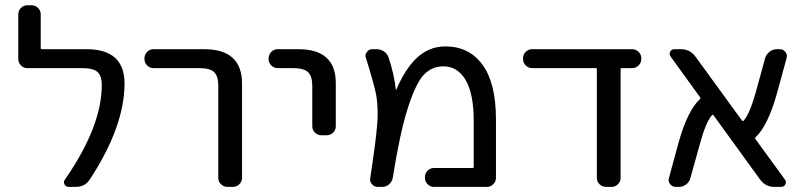

<svg xmlns="http://www.w3.org/2000/svg" viewBox="-20 -735 3078 734"><path d="M311.5 -546.9Q455.1 -546.9 456.1 -417Q456.1 -251 323.2 -48.8Q304.7 -20.5 269.5 -20.5H242.2Q231.4 -20.5 226.6 -30.3Q221.7 -40 228.5 -48.8Q369.1 -252 369.1 -410.2Q369.1 -445.3 352.5 -460Q335.9 -474.6 295.9 -474.6H84Q70.3 -474.6 60.1 -484.9Q49.8 -495.1 49.8 -509.8V-679.7Q49.8 -694.3 60.1 -704.6Q70.3 -714.8 84 -714.8H101.6Q115.2 -714.8 125.5 -704.6Q135.7 -694.3 135.7 -679.7V-550.8Q135.7 -546.9 140.6 -546.9Z M566.4 -474.6Q552.7 -474.6 542.5 -484.9Q532.2 -495.1 532.2 -509.8V-511.7Q532.2 -526.4 542.5 -536.6Q552.7 -546.9 566.4 -546.9H760.7Q904.3 -546.9 905.3 -417V-54.7Q905.3 -41 895 -30.8Q884.8 -20.5 871.1 -20.5H849.6Q835 -20.5 824.7 -30.8Q814.5 -41 814.5 -54.7V-407.2Q814.5 -444.3 798.3 -459.5Q782.2 -474.6 742.2 -474.6Z M1041 -474.6Q1027.3 -474.6 1017.1 -484.9Q1006.8 -495.1 1006.8 -509.8V-511.7Q1006.8 -526.4 1017.1 -536.6Q1027.3 -546.9 1041 -546.9H1121.1Q1263.7 -546.9 1263.7 -417V-252Q1263.7 -238.3 1253.4 -228Q1243.2 -217.8 1228.5 -217.8H1209Q1194.3 -217.8 1184.1 -228Q1173.8 -238.3 1173.8 -252V-407.2Q1173.8 -444.3 1157.2 -459.5Q1140.6 -474.6 1099.6 -474.6Z M1638.7 -20.5Q1625 -20.5 1614.7 -30.8Q1604.5 -41 1604.5 -54.7V-58.6Q1604.5 -72.3 1614.7 -82.5Q1625 -92.8 1638.7 -92.8H1787.1Q1791 -92.8 1791 -97.7V-272.5Q1791 -376 1760.3 -428.7Q1729.5 -481.4 1674.8 -481.4Q1629.9 -481.4 1598.6 -447.3Q1567.4 -413.1 1536.1 -312.5Q1507.8 -220.7 1481.4 -54.7Q1478.5 -40 1467.3 -30.3Q1456.1 -20.5 1441.4 -20.5H1423.8Q1411.1 -20.5 1401.9 -30.8Q1392.6 -41 1395.5 -54.7Q1418 -203.1 1421.9 -259.8Q1423.8 -280.3 1423.8 -298.8Q1423.8 -338.9 1418 -373Q1409.2 -416 1378.9 -513.7Q1377 -517.6 1377 -521.5Q1377 -529.3 1382.8 -536.1Q1389.6 -546.9 1402.3 -546.9H1419.9Q1435.5 -546.9 1448.2 -538.1Q1460.9 -529.3 1465.8 -514.6Q1487.3 -449.2 1493.2 -392.6Q1493.2 -392.6 1493.7 -392.1Q1494.1 -391.6 1495.1 -392.6Q1528.3 -469.7 1570.3 -510.7Q1618.2 -557.6 1682.6 -557.6Q1773.4 -557.6 1824.7 -487.3Q1876 -417 1876 -278.3V-54.7Q1876 -41 1865.7 -30.8Q1855.5 -20.5 1841.8 -20.5Z M2352.5 -54.7Q2352.5 -41 2342.3 -30.8Q2332 -20.5 2318.4 -20.5H2296.9Q2282.2 -20.5 2272 -30.8Q2261.7 -41 2261.7 -54.7V-470.7Q2261.7 -474.6 2257.8 -474.6H2013.7Q2000 -474.6 1989.7 -484.9Q1979.5 -495.1 1979.5 -509.8V-511.7Q1979.5 -526.4 1989.7 -536.6Q2000 -546.9 2013.7 -546.9H2396.5Q2411.1 -546.9 2421.4 -536.6Q2431.6 -526.4 2431.6 -511.7V-509.8Q2431.6 -495.1 2421.4 -484.9Q2411.1 -474.6 2396.5 -474.6H2357.4Q2352.5 -474.6 2352.5 -470.7Z M2980.5 -48.8Q2987.3 -40 2982.4 -30.3Q2977.5 -20.5 2965.8 -20.5H2940.4Q2906.2 -20.5 2885.7 -48.8L2708 -293.9Q2705.1 -297.9 2702.1 -294.9Q2678.7 -270.5 2654.3 -179.7L2619.1 -53.7Q2615.2 -39.1 2603 -29.8Q2590.8 -20.5 2575.2 -20.5H2563.5Q2549.8 -20.5 2542 -31.2Q2536.1 -38.1 2536.1 -46.9Q2536.1 -49.8 2537.1 -53.7L2574.2 -190.4Q2609.4 -314.5 2656.2 -356.4Q2659.2 -359.4 2656.2 -363.3L2543.9 -518.6Q2537.1 -527.3 2542 -537.1Q2546.9 -546.9 2557.6 -546.9H2583Q2618.2 -546.9 2638.7 -518.6L2816.4 -274.4Q2819.3 -270.5 2822.3 -273.4Q2845.7 -296.9 2871.1 -388.7L2905.3 -513.7Q2910.2 -528.3 2922.4 -537.6Q2934.6 -546.9 2950.2 -546.9H2961.9Q2974.6 -546.9 2982.4 -536.1Q2988.3 -529.3 2988.3 -520.5Q2988.3 -517.6 2987.3 -513.7L2950.2 -377.9Q2915 -252.9 2868.2 -210Q2865.2 -207 2868.2 -203.1Z"/></svg>

Font: Gen Jyuu GothicL Regular
Style: Regular
Weight: 400
Designer: [Source Han Sans]
Ryoko NISHIZUKA  (kana & ideographs); Paul D. Hunt (Latin, Greek & Cyrillic); Wenlong ZHANG  (bopomofo
Version: Version 1.002.20150607